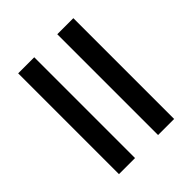

<svg xmlns="http://www.w3.org/2000/svg" viewBox="-38 -543 625 625"><g transform="rotate(45 275.0 -230.0)"><path d="M43 -103V-177H507V-103ZM43 -283V-357H507V-283Z"/></g></svg>

Font: Ysabeau Office SemiBold
Style: Regular
Weight: 600
Designer: Christian Thalmann (Catharsis Fonts)
Version: Version 2.001;gftools[0.9.30]; featfreeze: tnum,lnum,ss02